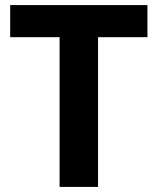

<svg xmlns="http://www.w3.org/2000/svg" viewBox="-20 -734 619 754"><path d="M214 -588H20V-714H559V-588H365V0H214Z"/></svg>

Font: OpenSansMMV
Style: Bold
Weight: 700
Foundry: Ascender Corporation
Version: Version 4.001